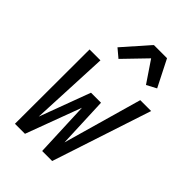

<svg xmlns="http://www.w3.org/2000/svg" viewBox="-224 -854 948 948"><g transform="rotate(45 250.0 -380.0)"><path d="M64 0 65 -520H141L122 -108L221 -374H291L302 -108L419 -520H495L324 0H254L242 -290L134 0ZM199 -588 155 -625 274 -760H366L437 -620L386 -593L311 -704Z"/></g></svg>

Font: Iosevka
Style: Italic
Weight: 400
Italic angle: -9°
Monospace: yes
Designer: Belleve Invis
Foundry: Belleve Invis
Version: Version 32.5.0; ttfautohint (v1.8.4)